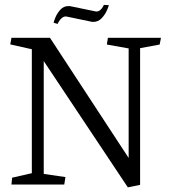

<svg xmlns="http://www.w3.org/2000/svg" viewBox="-20 -764 708 795"><path d="M252 -695.8Q255.4 -695.8 256.8 -695.3L355 -674.8Q360.8 -673.3 366.2 -673.3Q386.7 -673.3 401.1 -688.7Q415.5 -704.1 423.1 -721.9Q430.7 -739.7 430.7 -742.7L410.2 -743.7Q409.2 -741.7 405.5 -735.1Q401.9 -728.5 395 -722.4Q388.2 -716.3 378.9 -716.3Q377 -716.3 373 -717.3L273.9 -737.8Q270 -738.8 263.2 -738.8Q243.2 -738.8 229.5 -723.4Q215.8 -708 209 -690.7Q202.1 -673.3 202.1 -669.9L218.3 -665Q219.2 -667.5 223.6 -674.8Q228 -682.1 235.6 -689Q243.2 -695.8 252 -695.8ZM111.8 -560.1V-46.9L30.3 -28.3L27.3 0H246.1L251 -30.8L161.1 -43.9V-511.2L509.3 11.7L560.1 1.5V-564.5L641.1 -579.6L646.5 -607.4H426.8L422.4 -579.6L512.7 -563.5V-109.9L187 -607.4H27.3L22.5 -580.1Z"/></svg>

Font: Neuton Light
Style: Regular
Weight: 300
Designer: Brian M Zick
Foundry: Brian M Zick
Version: Version 1.560